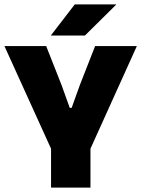

<svg xmlns="http://www.w3.org/2000/svg" viewBox="-20 -847 638 867"><path d="M218 -159 0 -639H188.5L257.5 -464L295 -360H303.5L341 -464L409.5 -639H598L381 -159ZM210.5 0V-320H388.5V0ZM317.5 -827H504V-825.5L363.5 -686.5H210.5V-688Z"/></svg>

Font: Anek Gurmukhi ExtraBold
Style: Regular
Weight: 800
Designer: Sarang Kulkarni (Gurmukhi), Yesha Goshar (Latin)
Foundry: Ek Type
Version: Version 1.003